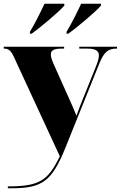

<svg xmlns="http://www.w3.org/2000/svg" viewBox="-23 -786 646 1027"><path d="M137 -616V-606H147C196 -642 291 -721 321 -756V-766H215C194 -721 165 -662 137 -616ZM333 -616V-606H343C392 -642 487 -721 517 -756V-766H411C390 -721 361 -662 333 -616ZM19 211V221H40C203 221 255 183 327 4L509 -448C533 -507 555 -526 600 -526H603V-536H401V-526H442C486 -526 506 -516 506 -489C506 -476 501 -458 492 -435L418 -251C407 -224 397 -198 386 -167C373 -201 359 -230 346 -260L261 -450C253 -469 249 -483 249 -495C249 -518 267 -526 309 -526H320V-536H-3V-526H-1C23 -526 36 -515 51 -482L297 50C234 178 192 211 19 211Z"/></svg>

Font: Noto Serif Display Black
Style: Regular
Weight: 900
Designer: Monotype Design Team
Foundry: Monotype Imaging Inc.
Version: Version 2.009